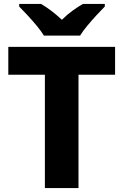

<svg xmlns="http://www.w3.org/2000/svg" viewBox="-20 -951 625 971"><path d="M377 0H207V-573H22V-714H562V-573H377ZM202 -771Q188 -794 165.5 -821Q143 -848 119.5 -873.5Q96 -899 77 -918V-931H188Q215 -915 240.5 -895.5Q266 -876 293 -851Q318 -876 345.5 -896Q373 -916 399 -931H510V-918Q492 -900 468.5 -874.5Q445 -849 422 -821.5Q399 -794 385 -771Z"/></svg>

Font: Noto Sans Sinhala ExtraBold
Style: Regular
Weight: 800
Designer: Jelle Bosma - Monotype Design Team
Foundry: Monotype Imaging Inc.
Version: Version 2.006; ttfautohint (v1.8.4.7-5d5b)